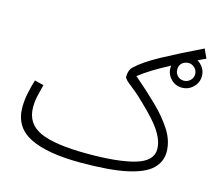

<svg xmlns="http://www.w3.org/2000/svg" viewBox="-104 -835 1094 983"><g transform="rotate(15 443.5 -343.5)"><path d="M400 21Q224 21 132 -25Q40 -71 40 -177Q40 -212 48 -251.5Q56 -291 67 -325L115 -313Q108 -287 100.5 -254.5Q93 -222 93 -191Q93 -104 171.5 -68Q250 -32 426 -32Q588 -32 675.5 -58Q763 -84 763 -147Q763 -184 739 -226.5Q715 -269 662 -322Q593 -392 553 -422Q513 -452 513 -464Q513 -499 531 -517Q574 -558 661 -605Q748 -652 864 -708L886 -660Q864 -649 844 -640Q863 -629 875 -610Q887 -591 887 -568Q887 -533 862 -508.5Q837 -484 803 -484Q768 -484 744 -508.5Q720 -533 720 -568Q720 -573 721 -579Q670 -552 631 -528Q592 -504 563 -481Q631 -423 687.5 -368Q744 -313 778.5 -258Q813 -203 813 -145Q813 -94 775 -56.5Q737 -19 647 1Q557 21 400 21ZM803 -521Q822 -521 836.5 -534.5Q851 -548 851 -568Q851 -587 837 -601Q823 -615 803 -615Q792 -615 782 -610H781Q756 -597 756 -568Q756 -548 769.5 -534.5Q783 -521 803 -521Z"/></g></svg>

Font: Noto Sans Arabic UI Lt
Style: Regular
Weight: 300
Designer: Monotype Design Team, Nadine Chahine and Nizar Qandah
Foundry: Monotype Imaging Inc.
Version: Version 2.010; ttfautohint (v1.8.4.7-5d5b)